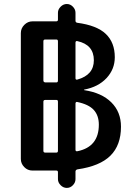

<svg xmlns="http://www.w3.org/2000/svg" viewBox="-20 -835 648 940"><path d="M192.4 -336.9V-96.7Q192.4 -87.9 201.2 -87.9H255.9Q263.7 -87.9 263.7 -96.7V-336.9Q263.7 -345.7 256.8 -345.7H232.4H201.2Q192.4 -345.7 192.4 -336.9ZM192.4 -632.8V-441.4Q192.4 -432.6 201.2 -431.6H232.4H256.8Q263.7 -431.6 263.7 -441.4V-632.8Q263.7 -641.6 255.9 -641.6H201.2Q192.4 -641.6 192.4 -632.8ZM439.5 -540Q439.5 -616.2 358.4 -633.8Q350.6 -635.7 349.6 -627V-452.1Q349.6 -443.4 358.4 -445.3Q439.5 -467.8 439.5 -540ZM463.9 -224.6Q463.9 -269.5 439 -296.9Q414.1 -324.2 357.4 -335.9Q354.5 -336.9 352.1 -334.5Q349.6 -332 349.6 -329.1V-101.6Q349.6 -92.8 359.4 -94.7Q463.9 -116.2 463.9 -224.6ZM138.7 0Q115.2 0 98.6 -17.1Q82 -34.2 82 -56.6V-672.9Q82 -696.3 99.1 -713.4Q116.2 -730.5 138.7 -730.5H252H254.9Q263.7 -730.5 263.7 -738.3V-772.5Q263.7 -789.1 276.9 -802.2Q290 -815.4 307.1 -815.4Q324.2 -815.4 336.9 -802.2Q349.6 -789.1 349.6 -772.5V-733.4Q349.6 -725.6 357.4 -723.6Q454.1 -710.9 498 -668.9Q542 -627 542 -554.7Q542 -496.1 501.5 -452.6Q460.9 -409.2 392.6 -396.5Q391.6 -396.5 391.6 -395Q391.6 -393.6 392.6 -393.6Q477.5 -380.9 524.9 -334Q572.3 -287.1 572.3 -214.8Q572.3 -124 520.5 -72.8Q468.8 -21.5 359.4 -5.9Q350.6 -3.9 349.6 3.9V42Q349.6 58.6 336.9 71.8Q324.2 85 307.1 85Q290 85 276.9 71.8Q263.7 58.6 263.7 42V7.8Q263.7 0 255.9 0Z"/></svg>

Font: Rounded Mgen+ 2p medium
Style: Regular
Weight: 500
Designer: [Source Han Sans]
Ryoko NISHIZUKA  (kana & ideographs); Paul D. Hunt (Latin, Greek & Cyrillic); Wenlong ZHANG  (bopomofo
Version: Version 1.059.20150602